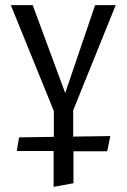

<svg xmlns="http://www.w3.org/2000/svg" viewBox="-20 -436 491 745"><path d="M264 -8V94L408 92L396 151H265V275L188 289V150H45L54 97L189 95V-5L22 -416H107L233 -75L349 -416H429Z"/></svg>

Font: EauTestInfant Medium
Style: Italic
Weight: 500
Italic angle: -12°
Designer: Christian Thalmann (Catharsis Fonts)
Version: Version 0.001;PS 000.001;hotconv 1.0.88;makeotf.lib2.5.64775